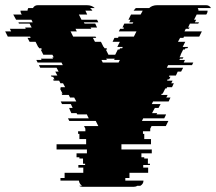

<svg xmlns="http://www.w3.org/2000/svg" viewBox="-76 -720 833 740"><path d="M686 -689Q689 -685 689 -679H724V-678Q724 -673 722 -669L719 -664H682L672 -644H680L675 -634H691L688 -629H656L649 -614H655L652 -609H640L635 -599H702L692 -579H633L631 -574H618L610 -559H638L628 -539H649L646 -534H639L636 -529H630L620 -509H621L616 -499H631L628 -494H618L615 -489H637L632 -479H669L664 -469H572L567 -459H630L622 -444H609L602 -429H577L575 -424H581L576 -414H570L568 -409H589L584 -399H594L587 -384H568L566 -379H561L551 -359H548L545 -354H570L565 -344H581L574 -329H514L509 -319H543L535 -304H521L518 -299L510 -284H530L527 -279H564L562 -274L557 -264H476L471 -254H573L563 -234H508L503 -224V-214H475V-204H480V-184H506V-164H392V-144H509V-129H469V-114H480V-109H494V-89H502V-84H476V-74H495V-54H423V-34H407V-24H477Q477 -11 465 -4H453Q448 0 439 0H243Q234 0 229 -4H240Q230 -11 228 -24H157V-34H173V-54H245V-74H226V-84H252V-89H244V-109H230V-114H219V-129H259V-144H142V-164H256V-184H230V-204H225V-214H253V-224L248 -234H303L293 -254H191L186 -264H266L261 -274L259 -279H222L219 -284H199L192 -299H193L190 -304H204L197 -319H163L158 -329H218L210 -344H194L189 -354H164L161 -359H165L155 -379H159L157 -384H175L167 -399H157L152 -409H131L128 -414H134L129 -424H123L120 -429H145L137 -444H150L142 -459H79L74 -469H166L161 -479H69L64 -489H84L82 -494H128L126 -499H131L126 -509H91L81 -529H86L83 -534H75L72 -539H71L61 -559H38L30 -574H42L40 -579H-46L-56 -599H-33L-38 -609H23L21 -614H46L38 -629H-3L-5 -634H50L45 -644H-14L-25 -664H8L5 -669Q3 -673 3 -678V-679H30Q30 -682 31 -684.5Q32 -687 33 -689H51Q57 -700 70 -700H258Q269 -700 276.5 -697Q284 -694 289 -689H271Q274 -687 276.5 -684Q279 -681 280 -679H253Q255 -675 255 -675L260 -664H228L238 -644H298L303 -634H247L250 -629H291L298 -614H273L276 -609H215L220 -599H196L206 -579H292L295 -574H282L290 -559H313L323 -539H324L327 -534H335L337 -529H332L342 -509H368L378 -529H384L387 -534H395L397 -539H376L386 -559H358L365 -574H379L381 -579H440L450 -599H382L387 -609H400L402 -614H396L403 -629H435L438 -634H422L427 -644H419L429 -664H466L472 -675Q472 -675 474 -679H439Q441 -681 443 -684Q445 -687 448 -689H499Q504 -694 512 -697Q520 -700 530 -700H718Q731 -700 737 -689ZM381 -479 386 -489H364L366 -494H333L336 -489H315L320 -479Z"/></svg>

Font: Rubik Glitch
Style: Regular
Weight: 400
Designer: Hubert and Fischer, NaN
Foundry: Hubert and Fischer, NaN
Version: Version 2.200